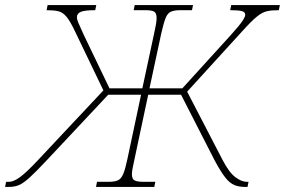

<svg xmlns="http://www.w3.org/2000/svg" viewBox="-75 -734 1119 754"><path d="M-55 0 -51 -20H-39Q-22 -20 3 -38Q28 -56 75 -106L331 -379L219 -612Q200 -652 185.5 -669Q171 -686 153.5 -690Q136 -694 108 -694L112 -714H303L299 -694Q258 -694 242.5 -687.5Q227 -681 227 -666Q227 -658 232.5 -645Q238 -632 254 -597L355 -387H484L531 -606Q540 -645 540 -663Q540 -683 530 -688.5Q520 -694 496 -694H450L454 -714H683L679 -694H633Q609 -694 596 -688Q583 -682 575.5 -663.5Q568 -645 559 -606L512 -387H641L832 -597Q866 -635 877 -651.5Q888 -668 888 -676Q888 -687 874.5 -690.5Q861 -694 829 -694L833 -714H1024L1020 -694Q992 -694 973.5 -690Q955 -686 933.5 -668.5Q912 -651 876 -611L660 -374L799 -106Q825 -56 849.5 -38Q874 -20 894 -20H901L897 0H886Q864 0 846 -7Q828 -14 810 -36.5Q792 -59 768 -104L636 -362H507L453 -108Q449 -89 446 -74.5Q443 -60 443 -50Q443 -31 453.5 -25.5Q464 -20 489 -20H535L531 0H302L306 -20H352Q376 -20 388.5 -26Q401 -32 409 -51Q417 -70 425 -108L479 -362H350L108 -104Q65 -58 40.5 -36Q16 -14 -1 -7Q-18 0 -39 0Z"/></svg>

Font: Noto Serif Thin
Style: Italic
Weight: 100
Italic angle: -12°
Designer: Monotype Design Team
Foundry: Monotype Imaging Inc.
Version: Version 2.014; ttfautohint (v1.8.4.7-5d5b)